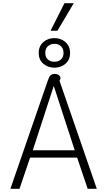

<svg xmlns="http://www.w3.org/2000/svg" viewBox="-20 -1180 670 1200"><path d="M280 -680Q287 -701 296.5 -709.5Q306 -718 320 -718Q339 -718 348.5 -710Q358 -702 358 -692Q358 -685 352 -675L585 0H528L462 -195H168L102 0H45ZM447 -241 316 -643 185 -241ZM222 -849Q222 -892 251 -917Q280 -942 320 -942Q360 -942 389 -917Q418 -892 418 -849Q418 -806 389 -781.5Q360 -757 320 -757Q280 -757 251 -781.5Q222 -806 222 -849ZM377 -849Q377 -876 361 -891Q345 -906 320 -906Q295 -906 279 -891Q263 -876 263 -849Q263 -823 279 -808.5Q295 -794 320 -794Q345 -794 361 -808.5Q377 -823 377 -849ZM383 -1160H441L339 -988H296Z"/></svg>

Font: Niramit ExtraLight
Style: Regular
Weight: 200
Designer: Katatrad Aksorn Co.,Ltd.
Foundry: Cadson Demak Co.,Ltd.
Version: Version 1.000; ttfautohint (v1.6)